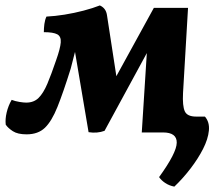

<svg xmlns="http://www.w3.org/2000/svg" viewBox="-31 -487 824 706"><path d="M66.7 7Q34.2 7 16.4 -4.5Q-1.4 -16 -9.9 -28.5Q-12.3 -48.8 -6.5 -73.4Q-0.7 -98.1 11.9 -119.8Q25 -114.7 40.6 -112.2Q56.2 -109.7 65.3 -109.7Q93.4 -109.7 110.8 -126.9Q128.3 -144.2 143 -178.7Q157.6 -213.3 175.4 -265.7Q190.7 -308.9 192.4 -331Q194.1 -353.1 179.4 -360.9Q164.7 -368.7 130.2 -368.7Q130.2 -383.3 132.2 -398.8Q134.3 -414.3 139.8 -426Q170.9 -427.5 206.5 -433.2Q242.1 -438.9 276.3 -447.9Q310.6 -456.9 336.1 -467Q358.2 -457.3 362.2 -432.3L405.9 -148.2L374.1 -165.4L534.7 -458H660.4L642 -145Q639.6 -97.2 648.5 -77.8Q657.3 -58.3 690.3 -58.3L684.9 0H490.3L512.7 -352L530.5 -331.6L353.5 -6Q326.5 4.1 294.7 -1L237.6 -338.8H255.8L228.9 -234.2Q201.6 -147.1 180.4 -94.2Q159.2 -41.2 134.1 -17.1Q108.9 7 66.7 7ZM610.1 199.2Q591.4 195.7 576.8 186Q562.2 176.4 554 164.2Q618.4 75.3 618.9 37.7Q619.4 0 568.1 0V-58.3H722.5Q740.1 -38.1 737.1 -6.9Q734.1 24.2 715.8 60.3Q697.4 96.4 669.6 132.7Q641.7 169.1 610.1 199.2Z"/></svg>

Font: Vollkorn
Style: Italic
Weight: 400
Italic angle: -11°
Designer: Friedrich Althausen
Foundry: Friedrich Althausen
Version: Version 5.001